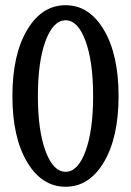

<svg xmlns="http://www.w3.org/2000/svg" viewBox="-20 -710 506 740"><path d="M232.9 9.8Q141.1 9.8 84.5 -85.4Q27.8 -180.7 27.8 -339.8Q27.8 -499 84.5 -594.5Q141.1 -689.9 232.9 -689.9Q324.2 -689.9 380.6 -594.5Q437 -499 437 -339.8Q437 -180.7 380.6 -85.4Q324.2 9.8 232.9 9.8ZM232.9 -47.9Q280.3 -47.9 309.6 -127.4Q338.9 -207 338.9 -339.8Q338.9 -472.7 309.6 -552.2Q280.3 -631.8 232.9 -631.8Q185.1 -631.8 155.5 -552Q126 -472.2 126 -339.8Q126 -207.5 155.5 -127.7Q185.1 -47.9 232.9 -47.9Z"/></svg>

Font: Margherita Semibold
Style: Regular
Weight: 600
Designer: James Puckett
Foundry: Dunwich Type Founders
Version: Version 1.008;hotconv 1.0.109;makeotfexe 2.5.65596